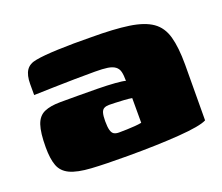

<svg xmlns="http://www.w3.org/2000/svg" viewBox="-78 -514 727 628"><g transform="rotate(-20 285.5 -200.0)"><path d="M270 3Q192 3 144 0Q96 -3 70.5 -15Q45 -27 36 -51Q27 -75 27 -115Q27 -166 36 -192.5Q45 -219 66.5 -228.5Q88 -238 123 -238Q149 -238 183.5 -238Q218 -238 252 -237.5Q286 -237 312.5 -235Q339 -233 348 -230Q348 -250 345 -262Q342 -274 332.5 -281Q323 -288 306.5 -290.5Q290 -293 263 -293Q228 -293 192 -292.5Q156 -292 120.5 -291Q85 -290 50 -289V-327Q50 -358 61 -374.5Q72 -391 97 -395Q123 -400 174.5 -402Q226 -404 289 -403Q369 -403 420 -395.5Q471 -388 499 -368.5Q527 -349 537.5 -311.5Q548 -274 548 -214L547 -20Q524 -8 449 -2.5Q374 3 270 3ZM269 -79Q282 -79 296.5 -79.5Q311 -80 324.5 -81Q338 -82 348 -84V-170Q337 -172 320.5 -173Q304 -174 289.5 -174.5Q275 -175 269 -175Q259 -175 252 -171.5Q245 -168 242 -158Q239 -148 239 -129Q239 -109 242 -98Q245 -87 251.5 -83Q258 -79 269 -79Z"/></g></svg>

Font: Genos Thin Black
Style: Regular
Weight: 900
Version: Version 1.010